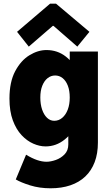

<svg xmlns="http://www.w3.org/2000/svg" viewBox="-20 -806 602 1039"><path d="M253.9 212.9Q193.8 212.9 143.6 197.3Q93.3 181.6 65.4 165L121.1 31.2Q153.3 50.8 180.7 60.1Q208 69.3 231.4 69.3Q254.4 69.3 282 59.6Q309.6 49.8 329.6 29.1Q349.6 8.3 349.6 -24.4V-72.3H335L359.4 -122.1V-419.9L317.4 -479.5H357.4V-527.3H509.8V-34.2Q509.8 25.4 492.2 71.5Q474.6 117.7 441.4 149.2Q408.2 180.7 360.8 196.8Q313.5 212.9 253.9 212.9ZM226.6 -13.7Q194.3 -13.7 160.2 -28.6Q126 -43.5 96.7 -74.7Q67.4 -106 49.3 -155Q31.2 -204.1 31.2 -272.5Q31.2 -362.3 62 -420.4Q92.8 -478.5 138.9 -506.8Q185.1 -535.2 231.4 -535.2Q290.5 -535.2 335.4 -500.5Q380.4 -465.8 405.5 -408.2Q430.7 -350.6 430.7 -282.2Q430.7 -210.9 403.6 -149.7Q376.5 -88.4 330.1 -51Q283.7 -13.7 226.6 -13.7ZM273.4 -152.3Q297.9 -152.3 316.9 -168.5Q335.9 -184.6 346.7 -212.9Q357.4 -241.2 357.4 -278.3Q357.4 -315.4 347.2 -342Q336.9 -368.7 319.1 -383.1Q301.3 -397.5 278.3 -397.5Q255.9 -397.5 237.8 -383.3Q219.7 -369.1 209 -342.5Q198.2 -315.9 198.2 -278.3Q198.2 -241.7 207.8 -213.4Q217.3 -185.1 234.4 -168.7Q251.5 -152.3 273.4 -152.3ZM135.7 -553.7 72.3 -633.8 251 -786.1H283.2L463.9 -633.8L398.4 -553.7L269.5 -666H265.6Z"/></svg>

Font: Reddit Mono Black
Style: Regular
Weight: 900
Monospace: yes
Designer: Stephen Hutchings
Foundry: Reddit
Version: Version 1.014